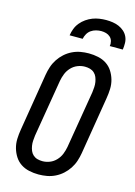

<svg xmlns="http://www.w3.org/2000/svg" viewBox="-141 -1028 781 1109"><g transform="rotate(15 250.0 -473.5)"><path d="M204 8Q175 8 147.5 2Q120 -4 98 -18.5Q76 -33 61.5 -55.5Q47 -78 39.5 -104.5Q32 -131 33 -159.5Q34 -188 39 -217L95 -559Q99 -583 107 -607.5Q115 -632 129.5 -654Q144 -676 163.5 -693.5Q183 -711 206.5 -722.5Q230 -734 255 -738.5Q280 -743 305 -743Q334 -743 361.5 -737Q389 -731 411 -716.5Q433 -702 447.5 -679.5Q462 -657 469.5 -630.5Q477 -604 476 -575.5Q475 -547 470 -518L414 -176Q410 -152 402 -127.5Q394 -103 379.5 -81Q365 -59 345.5 -41.5Q326 -24 302.5 -12.5Q279 -1 254 3.5Q229 8 204 8ZM206 -72Q228 -72 249.5 -80.5Q271 -89 287.5 -106.5Q304 -124 312.5 -145.5Q321 -167 325 -189L382 -531Q384 -547 385 -562.5Q386 -578 383.5 -593Q381 -608 375.5 -621.5Q370 -635 359 -645Q348 -655 333.5 -659Q319 -663 303 -663Q281 -663 259.5 -654.5Q238 -646 221.5 -628.5Q205 -611 196.5 -589.5Q188 -568 184 -546L127 -204Q125 -188 124 -172.5Q123 -157 125.5 -142Q128 -127 133.5 -113.5Q139 -100 150 -90Q161 -80 175.5 -76Q190 -72 206 -72ZM170 -815Q173 -835 180.5 -855Q188 -875 202 -892Q216 -909 234 -921.5Q252 -934 271.5 -941.5Q291 -949 311.5 -952Q332 -955 352 -955Q372 -955 391.5 -952Q411 -949 428.5 -941.5Q446 -934 460 -921.5Q474 -909 482 -892Q490 -875 490.5 -855Q491 -835 488 -815H410Q413 -830 409 -844.5Q405 -859 394.5 -868.5Q384 -878 370 -882Q356 -886 341 -886Q326 -886 310 -882Q294 -878 280.5 -868.5Q267 -859 259 -844.5Q251 -830 248 -815Z"/></g></svg>

Font: Iosevka Curly Slab Medium
Style: Italic
Weight: 500
Italic angle: -9°
Monospace: yes
Designer: Belleve Invis
Foundry: Belleve Invis
Version: Version 22.1.2; ttfautohint (v1.8.4)